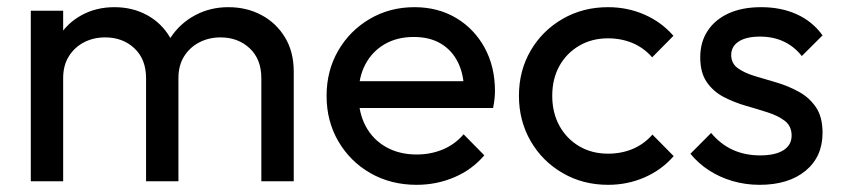

<svg xmlns="http://www.w3.org/2000/svg" viewBox="-20 -505 2347 535"><path d="M65.8 0V-475H156V0ZM387 0V-287Q387 -340 354.5 -370.4Q322 -400.8 273.2 -400.8Q240.2 -400.8 213.9 -387Q187.5 -373.2 171.8 -348Q156 -322.8 156 -287.5L118.5 -305.8Q118.5 -360.2 142.4 -400.2Q166.2 -440.2 207.1 -462.6Q248 -485 298.8 -485Q349.2 -485 389.6 -463Q430 -441 453.6 -401Q477.2 -361 477.2 -305.5V0ZM708.2 0V-287Q708.2 -340 675.8 -370.4Q643.2 -400.8 594.5 -400.8Q562.2 -400.8 535.5 -387Q508.8 -373.2 493 -348Q477.2 -322.8 477.2 -287.5L425.5 -305.8Q429.2 -360.5 455.5 -400.4Q481.8 -440.2 523.8 -462.6Q565.8 -485 616.2 -485Q667.5 -485 708.6 -463Q749.8 -441 774.1 -400.9Q798.5 -360.8 798.5 -305.2V0Z M1140.8 10Q1069.5 10 1012.8 -22.2Q956 -54.5 923 -110.9Q890 -167.2 890 -237.8Q890 -308 922.4 -363.9Q954.8 -419.8 1010.5 -452.4Q1066.2 -485 1134.8 -485Q1200.5 -485 1251 -454.9Q1301.5 -424.8 1330.4 -372Q1359.2 -319.2 1359.2 -251.5Q1359.2 -241.5 1358 -230Q1356.8 -218.5 1354 -204H953.2V-278.8H1306.2L1273.2 -250Q1272.8 -297.8 1256 -331.5Q1239.2 -365.2 1208.2 -383.6Q1177.2 -402 1133 -402Q1086.5 -402 1051.9 -381.9Q1017.2 -361.8 998.1 -325.8Q979 -289.8 979 -240.5Q979 -190.8 999.1 -153.2Q1019.2 -115.8 1056 -95.1Q1092.8 -74.5 1141 -74.5Q1180.8 -74.5 1214.5 -88.8Q1248.2 -103 1271.8 -130.8L1329.5 -72.2Q1295.5 -32.2 1246.1 -11.1Q1196.8 10 1140.8 10Z M1674.2 10Q1604.2 10 1547.8 -22.8Q1491.2 -55.5 1458.6 -112Q1426 -168.5 1426 -238Q1426 -308 1458.6 -363.9Q1491.2 -419.8 1547.8 -452.4Q1604.2 -485 1674.2 -485Q1728.8 -485 1776 -464.2Q1823.2 -443.5 1856.5 -405.2L1797.2 -345.2Q1774.8 -371.2 1743.1 -384.8Q1711.5 -398.2 1674.2 -398.2Q1629 -398.2 1593.8 -377.5Q1558.5 -356.8 1538.6 -321Q1518.8 -285.2 1518.8 -238Q1518.8 -191.2 1538.6 -154.9Q1558.5 -118.5 1593.8 -97.6Q1629 -76.8 1674.2 -76.8Q1711.8 -76.8 1743.5 -90.2Q1775.2 -103.8 1798 -130L1857.2 -70Q1823.8 -31.5 1776.2 -10.8Q1728.8 10 1674.2 10Z M2096.5 10Q2057.2 10 2021.4 -0.5Q1985.5 -11 1955.8 -30.2Q1926 -49.5 1903.8 -76.5L1961.5 -134.5Q1987.8 -103 2021.9 -87.5Q2056 -72 2098.2 -72Q2140.2 -72 2163 -86.4Q2185.8 -100.8 2185.8 -127.2Q2185.8 -153.2 2167.4 -167.8Q2149 -182.2 2119.9 -191.6Q2090.8 -201 2058.5 -210.2Q2026.2 -219.5 1997.1 -234.5Q1968 -249.5 1949.6 -275.9Q1931.2 -302.2 1931.2 -345Q1931.2 -388 1951.9 -419.2Q1972.5 -450.5 2010.4 -467.8Q2048.2 -485 2100.8 -485Q2156.5 -485 2200.1 -465.2Q2243.8 -445.5 2272 -406.5L2214.2 -348.8Q2193.5 -375.2 2164.2 -389.1Q2135 -403 2097.8 -403Q2059 -403 2038.2 -389.2Q2017.5 -375.5 2017.5 -352Q2017.5 -328.2 2035.9 -315Q2054.2 -301.8 2083.4 -293Q2112.5 -284.2 2144.8 -274.8Q2177 -265.2 2206.1 -249.2Q2235.2 -233.2 2253.6 -206.2Q2272 -179.2 2272 -135Q2272 -68.2 2224.6 -29.1Q2177.2 10 2096.5 10Z"/></svg>

Font: Outfit Thin
Style: Regular
Weight: 100
Designer: Rodrigo Fuenzalida
Foundry: fragTYPE
Version: Version 1.000